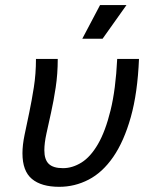

<svg xmlns="http://www.w3.org/2000/svg" viewBox="-29 -720 599 749"><path d="M513.2 -490.2Q507.8 -357.4 481.2 -262.9Q454.6 -168.5 412.8 -107.9Q371.1 -47.4 316.9 -19.3Q262.7 8.8 202.1 8.8Q132.3 8.8 95.5 -22Q58.6 -52.7 58.6 -122.1Q58.6 -154.3 66.9 -194.1Q75.2 -233.9 85 -280.3Q94.7 -326.7 103 -379.2Q111.3 -431.6 111.3 -490.2H196.3Q196.3 -431.2 188.2 -378.4Q180.2 -325.7 170.2 -280.8Q160.2 -235.8 152.1 -198.7Q144 -161.6 144 -133.8Q144 -97.2 161.4 -80.6Q178.7 -64 216.8 -64Q253.4 -64 288.8 -85.9Q324.2 -107.9 353.3 -158Q382.3 -208 402.3 -289.6Q422.4 -371.1 428.2 -490.2ZM464.4 -700.2 371.1 -568.8H292L361.3 -700.2ZM-8.8 -490.2Z"/></svg>

Font: Code New Roman
Style: Italic
Weight: 400
Italic angle: -11°
Monospace: yes
Designer: Sam Radian
Foundry: Code New Roman
Version: Version 1.508 October 19, 2014